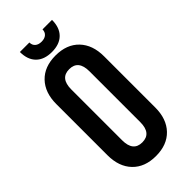

<svg xmlns="http://www.w3.org/2000/svg" viewBox="-269 -906 972 972"><g transform="rotate(-45 217.0 -420.0)"><path d="M264 -850H332Q332 -795 302 -765Q272 -735 217 -735Q162 -735 132 -765Q102 -795 102 -850H170Q170 -831 182.5 -820Q195 -809 217 -809Q239 -809 251.5 -820Q264 -831 264 -850ZM388 -533V-167Q388 -85 342.5 -37.5Q297 10 217 10Q137 10 91.5 -37.5Q46 -85 46 -167V-533Q46 -615 91.5 -662.5Q137 -710 217 -710Q297 -710 342.5 -662.5Q388 -615 388 -533ZM152 -532V-168Q152 -88 217 -88Q282 -88 282 -168V-532Q282 -612 217 -612Q152 -612 152 -532Z"/></g></svg>

Font: Bebas Kai
Style: Regular
Weight: 400
Designer: Ryoichi Tsunekawa
Foundry: Dharma Type
Version: Version 1.001;PS 001.001;hotconv 1.0.70;makeotf.lib2.5.58329